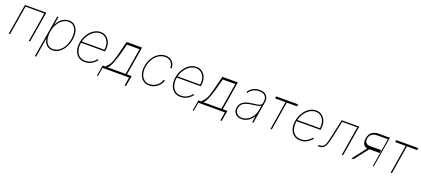

<svg xmlns="http://www.w3.org/2000/svg" viewBox="61 -1783 7049 3217"><g transform="rotate(20 3585.5 -174.5)"><path d="M54 0 144.9 -545.5H525.6L434.7 0H411.9L498.6 -522.7H163.4L76.7 0Z M593.8 204.5 718.8 -545.5H741.5L718.8 -406.2H721.6Q754.6 -474.4 809.5 -514.2Q864.3 -554 930.4 -554Q995 -554 1036 -517Q1077.1 -480.1 1092.2 -416.2Q1107.2 -352.3 1093.8 -271.3Q1080.3 -191.1 1043.7 -127.1Q1007.1 -63.2 953.8 -25.9Q900.6 11.4 836.6 11.4Q771.7 11.4 729.2 -28.4Q686.8 -68.2 676.1 -136.4H673.3L616.5 204.5ZM696 -271.3Q683.9 -197.4 696.2 -138.7Q708.5 -79.9 743.8 -45.6Q779.1 -11.4 836.6 -11.4Q894.2 -11.4 943 -45.6Q991.8 -79.9 1025.4 -138.7Q1058.9 -197.4 1071 -271.3Q1083.1 -345.2 1071.2 -403.9Q1059.3 -462.7 1024 -497Q988.6 -531.2 930.4 -531.2Q872.9 -531.2 824 -497Q775.2 -462.7 741.7 -403.9Q708.1 -345.2 696 -271.3Z M1411.9 11.4Q1340.2 11.4 1293 -25.9Q1245.7 -63.2 1226.9 -127.1Q1208.1 -191.1 1221.6 -271.3Q1235.1 -351.6 1275.2 -415.5Q1315.3 -479.4 1372.5 -516.7Q1429.7 -554 1494.3 -554Q1557.5 -554 1602.1 -518.6Q1646.7 -483.3 1666.4 -424.5Q1686.1 -365.8 1674.7 -295.5L1670.5 -272.7H1244Q1232.2 -201.7 1247.2 -142.2Q1262.1 -82.7 1303.4 -47.1Q1344.8 -11.4 1413.4 -11.4Q1463.1 -11.4 1500.9 -29.1Q1538.7 -46.9 1564.1 -70Q1589.5 -93 1602.3 -109.4L1617.9 -96.6Q1603 -76 1574.9 -50.8Q1546.9 -25.6 1506 -7.1Q1465.2 11.4 1411.9 11.4ZM1249.6 -295.5H1652Q1662.6 -360.8 1645.4 -414.2Q1628.2 -467.7 1589 -499.5Q1549.7 -531.2 1494.3 -531.2Q1440.7 -531.2 1390.8 -500.5Q1340.9 -469.8 1303.4 -416.5Q1266 -363.3 1249.6 -295.5Z M1681.8 153.4 1715.9 -36.9H1764.2Q1779.5 -55.4 1792.3 -68.4Q1805 -81.3 1816.8 -96.2Q1828.5 -111.2 1840.4 -134.2Q1852.3 -157.3 1865.2 -195.1Q1878.2 -233 1893.5 -292.6L1957.4 -545.5H2233L2149.1 -36.9H2233L2198.9 153.4H2176.1L2200.3 0H1727.3L1701.7 153.4ZM1804 -36.9H2125L2201.7 -505.7H1978.7L1921.9 -292.6Q1895.6 -208.5 1869.3 -141.2Q1843 -73.9 1804 -36.9Z M2558.2 11.4Q2490.8 11.4 2445.5 -25.9Q2400.2 -63.2 2381.7 -127.3Q2363.3 -191.4 2376.4 -271.3Q2389.6 -351.9 2429.7 -415.8Q2469.8 -479.8 2527.9 -516.9Q2585.9 -554 2652 -554Q2726.2 -554 2772.2 -507.5Q2818.2 -460.9 2818.2 -386.4H2794Q2794 -453.1 2755.1 -492.2Q2716.3 -531.2 2652 -531.2Q2592 -531.2 2538.9 -497.3Q2485.8 -463.4 2448.7 -404.8Q2411.6 -346.2 2399.1 -271.3Q2387.1 -198.9 2402.5 -139.9Q2418 -81 2457.7 -46.2Q2497.5 -11.4 2558.2 -11.4Q2602.6 -11.4 2643.1 -29.8Q2683.6 -48.3 2714.1 -81.7Q2744.7 -115.1 2758.5 -159.1H2782.7Q2766 -106.9 2731.9 -68.7Q2697.8 -30.5 2652.9 -9.6Q2608 11.4 2558.2 11.4Z M3119.3 11.4Q3047.6 11.4 3000.4 -25.9Q2953.1 -63.2 2934.3 -127.1Q2915.5 -191.1 2929 -271.3Q2942.5 -351.6 2982.6 -415.5Q3022.7 -479.4 3079.9 -516.7Q3137.1 -554 3201.7 -554Q3264.9 -554 3309.5 -518.6Q3354 -483.3 3373.8 -424.5Q3393.5 -365.8 3382.1 -295.5L3377.8 -272.7H2951.3Q2939.6 -201.7 2954.5 -142.2Q2969.5 -82.7 3010.8 -47.1Q3052.2 -11.4 3120.7 -11.4Q3170.5 -11.4 3208.3 -29.1Q3246.1 -46.9 3271.5 -70Q3296.9 -93 3309.7 -109.4L3325.3 -96.6Q3310.4 -76 3282.3 -50.8Q3254.3 -25.6 3213.4 -7.1Q3172.6 11.4 3119.3 11.4ZM2957 -295.5H3359.4Q3370 -360.8 3352.8 -414.2Q3335.6 -467.7 3296.3 -499.5Q3257.1 -531.2 3201.7 -531.2Q3148.1 -531.2 3098.2 -500.5Q3048.3 -469.8 3010.8 -416.5Q2973.4 -363.3 2957 -295.5Z M3389.2 153.4 3423.3 -36.9H3471.6Q3486.9 -55.4 3499.6 -68.4Q3512.4 -81.3 3524.1 -96.2Q3535.9 -111.2 3547.8 -134.2Q3559.7 -157.3 3572.6 -195.1Q3585.6 -233 3600.9 -292.6L3664.8 -545.5H3940.3L3856.5 -36.9H3940.3L3906.2 153.4H3883.5L3907.7 0H3434.7L3409.1 153.4ZM3511.4 -36.9H3832.4L3909.1 -505.7H3686.1L3629.3 -292.6Q3603 -208.5 3576.7 -141.2Q3550.4 -73.9 3511.4 -36.9Z M4206 11.4Q4161.2 11.4 4126.6 -7.1Q4092 -25.6 4074.8 -61.1Q4057.5 -96.6 4065.3 -147.7Q4071.7 -184.7 4093.6 -215.4Q4115.4 -246.1 4163.5 -267.9Q4211.6 -289.8 4296.9 -299.7Q4335.2 -304 4369.7 -309.7Q4404.1 -315.3 4426.8 -326.7Q4449.6 -338.1 4453.1 -359.4L4458.8 -392Q4469.5 -454.9 4435.4 -493.1Q4401.3 -531.2 4331 -531.2Q4273.4 -531.2 4224.3 -505.3Q4175.1 -479.4 4150.6 -434.7L4130.7 -443.2Q4158.4 -494.3 4212.7 -524.1Q4267 -554 4331 -554Q4414.1 -554 4453.7 -507.6Q4493.3 -461.3 4481.5 -392L4416.2 0H4393.5L4411.9 -110.8H4409.1Q4375 -55.4 4321.4 -22Q4267.8 11.4 4206 11.4ZM4206 -11.4Q4257.8 -11.4 4305.6 -39.2Q4353.3 -67.1 4387.3 -117Q4421.2 -166.9 4431.8 -233L4446 -315.3Q4423.7 -300.4 4386.5 -292.1Q4349.4 -283.7 4302.6 -278.4Q4228 -269.9 4183.2 -252.5Q4138.5 -235.1 4116.5 -208.8Q4094.5 -182.5 4088.1 -147.7Q4078.5 -85.9 4111.9 -48.7Q4145.2 -11.4 4206 -11.4Z M4617.9 -508.5 4623.6 -545.5H5015.6L5009.9 -508.5H4826.7L4744.3 0H4721.6L4804 -508.5Z M5254.6 11.4Q5182.9 11.4 5135.7 -25.9Q5088.4 -63.2 5069.6 -127.1Q5050.8 -191.1 5064.3 -271.3Q5077.8 -351.6 5117.9 -415.5Q5158 -479.4 5215.2 -516.7Q5272.4 -554 5337 -554Q5400.2 -554 5444.8 -518.6Q5489.3 -483.3 5509.1 -424.5Q5528.8 -365.8 5517.4 -295.5L5513.1 -272.7H5086.6Q5074.9 -201.7 5089.8 -142.2Q5104.8 -82.7 5146.1 -47.1Q5187.5 -11.4 5256 -11.4Q5305.8 -11.4 5343.6 -29.1Q5381.4 -46.9 5406.8 -70Q5432.2 -93 5445 -109.4L5460.6 -96.6Q5445.7 -76 5417.6 -50.8Q5389.6 -25.6 5348.7 -7.1Q5307.9 11.4 5254.6 11.4ZM5092.3 -295.5H5494.7Q5505.3 -360.8 5488.1 -414.2Q5470.9 -467.7 5431.6 -499.5Q5392.4 -531.2 5337 -531.2Q5283.4 -531.2 5233.5 -500.5Q5183.6 -469.8 5146.1 -416.5Q5108.7 -363.3 5092.3 -295.5Z M5564.3 0 5568.5 -22.7H5579.9Q5618.3 -22.7 5641.5 -35.5Q5664.8 -48.3 5679.2 -76.7Q5693.5 -105.1 5704.9 -150.9Q5716.3 -196.7 5730.5 -262.8L5793 -545.5H6105.5L6014.6 0H5991.8L6078.5 -522.7H5810L5753.2 -261.4Q5739 -196 5726.7 -146.8Q5714.5 -97.7 5697.4 -65.2Q5680.4 -32.7 5651.8 -16.3Q5623.2 0 5575.6 0Z M6544.4 0 6628.2 -511.4H6440.7Q6384.6 -511 6345.7 -484.6Q6306.8 -458.1 6298.7 -404.8Q6289.8 -353.3 6315.2 -327.1Q6340.6 -300.8 6388.1 -301.1H6585.6L6577.1 -247.2H6393.5L6200.6 0H6163.7L6357.6 -248.6Q6307.2 -255 6285.3 -294Q6263.5 -333.1 6274.5 -400.6Q6286.2 -471.6 6331.5 -508.5Q6376.8 -545.5 6447.8 -545.5H6652.3L6561.4 0Z M6760.3 -508.5 6766 -545.5H7158L7152.3 -508.5H6969.1L6886.7 0H6864L6946.4 -508.5Z"/></g></svg>

Font: Inter UI Thin
Style: Italic
Weight: 100
Italic angle: -9.39999°
Designer: Rasmus Andersson
Foundry: rsms
Version: 3.2;8d6f07862